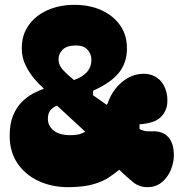

<svg xmlns="http://www.w3.org/2000/svg" viewBox="-20 -769 760 794"><path d="M268 5Q197 6 140.5 -20Q84 -46 52 -94Q20 -142 20 -207Q20 -257 34 -291Q48 -325 70 -347Q92 -369 116.5 -382Q141 -395 161 -402V-403Q145 -417 123.5 -441.5Q102 -466 86 -498.5Q70 -531 70 -569Q70 -624 98 -664Q126 -704 175.5 -726.5Q225 -749 288 -749Q351 -749 400 -726.5Q449 -704 477 -664Q505 -624 505 -569Q505 -510 472 -468.5Q439 -427 365 -394V-375L422 -335Q422 -335 433 -361Q444 -387 466 -412Q504 -453 549.5 -461.5Q595 -470 627 -449Q652 -433 663.5 -402.5Q675 -372 671.5 -340Q668 -308 646 -286Q631 -271 610 -264.5Q589 -258 573 -256.5Q557 -255 557 -255V-235Q557 -235 569.5 -230Q582 -225 608 -226Q652 -228 675.5 -202.5Q699 -177 699 -127Q699 -97 686.5 -66.5Q674 -36 649.5 -15.5Q625 5 589 5Q556 5 530.5 -15.5Q505 -36 473 -67Q455 -52 430.5 -35.5Q406 -19 367.5 -7.5Q329 4 268 5ZM222 -524Q222 -499 242 -478Q262 -457 286 -438Q319 -449 338.5 -470Q358 -491 358 -522Q358 -546 342 -563.5Q326 -581 294 -581Q257 -581 239.5 -564Q222 -547 222 -524ZM178 -277Q178 -249 201.5 -229.5Q225 -210 271 -210Q301 -210 317 -217Q333 -224 333 -224L216 -332Q203 -328 190.5 -315.5Q178 -303 178 -277Z"/></svg>

Font: Bagel Fat One
Style: Regular
Weight: 400
Designer: Kyung-won Kim
Foundry: JAMO
Version: Version 1.000; ttfautohint (v1.8.4.7-5d5b);gftools[0.9.28]